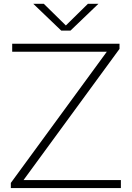

<svg xmlns="http://www.w3.org/2000/svg" viewBox="-20 -964 675 984"><path d="M35.5 0V-26.5L527.5 -699H42.5V-740H592.5V-713.5L100.5 -41H599.5V0ZM294 -807 150.5 -944.5H204.5L317.5 -833.5L430.5 -944.5H484.5L341 -807Z"/></svg>

Font: Encode Sans Exp XLt
Style: Regular
Weight: 200
Width: 7
Designer: Multiple Designers
Foundry: Impallari Type
Version: Version 3.002; ttfautohint (v1.8.3) -l 8 -r 50 -G 200 -x 14 